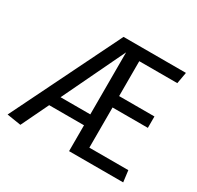

<svg xmlns="http://www.w3.org/2000/svg" viewBox="-139 -787 977 954"><g transform="rotate(30 349.5 -309.5)"><path d="M85.4 7.8 4.9 -4.9 311 -627H668.9L657.2 -561.5H439V-361.3H641.6V-295.9H439V-65.4H662.6L670.9 0H360.4V-148.4H160.6ZM189.9 -210.9H360.4V-566.9Z"/></g></svg>

Font: Anaheim Medium
Style: Regular
Weight: 500
Version: Version 2.001